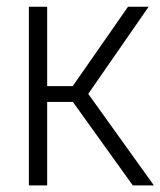

<svg xmlns="http://www.w3.org/2000/svg" viewBox="-20 -562 486 582"><path d="M67.5 0V-541.5H123V-301H200.5L368 -541.5H430.5L247.5 -277.5L446.5 0H382.5L201 -253H123V0Z"/></svg>

Font: Encode Sans Condensed Light
Style: Regular
Weight: 300
Width: 3
Designer: Multiple Designers
Foundry: Impallari Type
Version: Version 3.000; ttfautohint (v1.8.3) -l 8 -r 50 -G 200 -x 14 